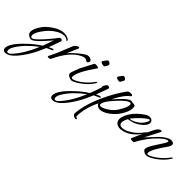

<svg xmlns="http://www.w3.org/2000/svg" viewBox="-15 -1107 2094 2094"><g transform="rotate(45 1032.0 -60.0)"><path d="M-3 308Q-41 308 -41 270Q-41 239 -14 196Q3 169 29.5 138.5Q56 108 93 74Q159 10 233 -37Q242 -59 253 -91Q264 -123 278 -167Q275 -160 256.5 -138.5Q238 -117 203 -79Q119 14 84 5Q30 -9 30 -55Q30 -100 83 -173Q98 -193 120 -213Q142 -233 170 -252Q241 -301 304 -301Q343 -301 375 -281Q384 -275 384 -266Q384 -257 380 -257Q379 -257 378 -258Q358 -281 323 -281Q282 -281 231 -250Q180 -219 137 -167Q70 -85 70 -39Q70 -18 86 -11Q108 -2 197 -100Q232 -139 257.5 -170Q283 -201 298 -223Q305 -233 318 -233Q342 -233 342 -215Q342 -211 339 -206Q332 -186 320 -152.5Q308 -119 291 -72Q323 -91 342 -91Q350 -91 350 -87Q350 -77 325 -68Q315 -64 303.5 -59Q292 -54 279 -47Q209 127 110 240Q50 308 -3 308ZM18 287Q37 287 64 256Q153 156 220 -6Q87 93 22 200Q0 235 0 262Q0 287 18 287Z M369 12Q355 12 355 3Q355 2 357 -4Q404 -94 468 -261Q475 -279 492 -292.5Q509 -306 521 -306Q534 -306 532 -292Q522 -271 508 -238Q494 -205 475 -161Q503 -198 558 -244Q586 -267 606.5 -282Q627 -297 641 -304Q655 -311 672 -311Q692 -311 706 -301Q720 -291 720 -278Q720 -270 712.5 -260.5Q705 -251 697 -251Q693 -251 680.5 -259.5Q668 -268 654 -268Q639 -268 619 -259Q492 -202 400 -2Q394 12 369 12Z M864 -351Q848 -349 829.5 -355Q811 -361 811 -370Q811 -376 815 -382.5Q819 -389 825 -396Q842 -417 845 -422.5Q848 -428 856 -428Q879 -428 892 -406Q893 -405 893 -402Q893 -393 883 -376Q870 -352 864 -351ZM713 10Q655 -3 655 -36Q655 -52 694 -149Q705 -168 723.5 -204.5Q742 -241 770 -294Q775 -302 792 -302Q807 -302 821.5 -297.5Q836 -293 833 -289Q701 -102 701 -30Q701 -9 715 -9Q742 -9 800 -47Q869 -94 916 -160Q926 -176 936 -176Q939 -176 939 -173Q939 -168 930 -154Q886 -85 808 -32Q738 16 713 10Z M1102 -351Q1086 -349 1068 -355Q1050 -361 1050 -370Q1050 -375 1054 -382Q1058 -389 1064 -396Q1081 -417 1084 -422.5Q1087 -428 1096 -428Q1118 -428 1131 -406Q1132 -405 1132 -402Q1132 -395 1121 -376Q1108 -352 1102 -351ZM727 308Q689 308 689 270Q689 239 716 196Q733 169 759.5 138.5Q786 108 823 74Q889 10 963 -37Q980 -79 1009 -168V-169Q1009 -171 1007.5 -174Q1006 -177 1006 -180Q1006 -194 1028 -223Q1035 -233 1048 -233Q1072 -233 1072 -215Q1072 -211 1069 -206Q1062 -186 1050 -152.5Q1038 -119 1021 -72Q1053 -91 1072 -91Q1080 -91 1080 -87Q1080 -77 1055 -68Q1045 -64 1033.5 -59Q1022 -54 1009 -47Q939 127 840 240Q780 308 727 308ZM748 287Q767 287 794 256Q883 156 950 -6Q817 93 752 200Q730 235 730 262Q730 287 748 287Z M1046 275Q1030 275 1016 264Q1000 250 1001 234Q1008 157 1033 73.5Q1058 -10 1101 -101Q1159 -226 1236 -333Q1251 -354 1295 -349Q1307 -348 1307 -338Q1307 -330 1301 -325Q1241 -284 1175 -150Q1178 -155 1194 -172Q1210 -189 1238 -220Q1309 -295 1343 -295Q1350 -293 1362 -291.5Q1374 -290 1391 -288Q1411 -288 1411 -256Q1411 -188 1350 -105Q1318 -61 1267 -24Q1209 16 1166 16Q1126 16 1106 -20Q1041 112 1037 242Q1037 253 1051 258Q1065 263 1062 268Q1058 275 1046 275ZM1148 -15Q1177 -15 1230 -50Q1256 -67 1276 -87Q1296 -107 1310 -129Q1363 -212 1363 -253Q1363 -272 1348 -272Q1308 -272 1216 -169Q1129 -75 1129 -33Q1129 -15 1148 -15Z M1469 8Q1440 8 1418 -6Q1389 -26 1389 -64Q1389 -105 1424 -164Q1471 -241 1562 -299Q1585 -314 1608 -314Q1638 -314 1651 -295Q1659 -284 1659 -270Q1659 -228 1591 -178Q1571 -164 1548.5 -152.5Q1526 -141 1500 -136L1457 -127Q1433 -84 1433 -55Q1433 -15 1480 -15Q1517 -15 1570 -46Q1641 -87 1692 -160Q1700 -172 1707 -172Q1710 -172 1710 -168Q1710 -163 1703 -153Q1606 -7 1484 7Q1480 8 1476.5 8Q1473 8 1469 8ZM1469 -144Q1497 -144 1541 -169Q1603 -204 1628 -259Q1635 -273 1635 -282Q1635 -291 1628 -291Q1615 -291 1575 -259Q1546 -234 1518.5 -205.5Q1491 -177 1466 -145Q1465 -144 1469 -144Z M1879 10Q1857 12 1837 -1.5Q1817 -15 1817 -32Q1817 -63 1876 -151Q1941 -248 1941 -263Q1941 -272 1932 -273Q1903 -271 1842 -215Q1755 -134 1679 5Q1677 7 1668 7Q1625 7 1629 -5Q1640 -34 1667.5 -92Q1695 -150 1739 -238Q1769 -297 1800 -297Q1810 -297 1813 -292Q1815 -289 1771 -206Q1750 -166 1738 -142.5Q1726 -119 1721 -112Q1738 -129 1761.5 -154Q1785 -179 1816 -212Q1865 -267 1924 -294Q1938 -300 1956 -300Q1997 -300 1997 -270Q1997 -251 1978 -225Q1870 -74 1870 -22Q1870 -11 1877 -8Q1893 -1 1956 -41Q2030 -89 2082 -160Q2093 -175 2102 -175Q2105 -175 2105 -173Q2105 -168 2096 -154Q2052 -85 1974 -32Q1904 14 1879 10Z"/></g></svg>

Font: Ephesis
Style: Regular
Weight: 400
Designer: Robert E. Leuschke
Foundry: Robert E. Leuschke
Version: Version 1.010; ttfautohint (v1.8.3)